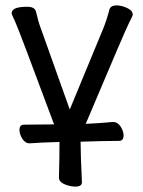

<svg xmlns="http://www.w3.org/2000/svg" viewBox="-20 -512 530 710"><path d="M259 178Q240 178 219 169.5Q198 161 198 144Q200 75 200 13Q127 15 90 18Q73 18 62.5 1Q52 -16 52 -32Q52 -51 69 -51L180 -52Q48 -407 35.5 -433Q23 -459 23 -463Q23 -487 80 -487Q109 -487 113 -469Q123 -427 131 -407L238 -107L362 -407Q374 -436 385 -478Q390 -492 411 -492Q429 -492 450 -482.5Q471 -473 471 -457Q471 -454 457 -427Q443 -400 297 -54Q344 -56 398 -61Q415 -61 426 -44Q437 -27 437 -11Q437 9 420 9Q364 9 278 12Q278 56 283 162Q283 178 259 178Z"/></svg>

Font: LXGW WenKai Lite Medium
Style: Regular
Weight: 500
Designer: LXGW / Fontworks Inc.
Foundry: LXGW / Fontworks Inc.
Version: Version 1.511; March 25, 2025